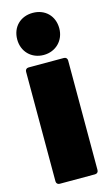

<svg xmlns="http://www.w3.org/2000/svg" viewBox="-117 -786 473 829"><g transform="rotate(-15 120.0 -371.5)"><path d="M120 -555C174 -555 214 -595 214 -649C214 -705 175 -743 120 -743C65 -743 26 -705 26 -649C26 -595 65 -555 120 -555ZM42 0H200C209 0 215 -6 215 -15V-505C215 -514 209 -520 200 -520H42C33 -520 27 -514 27 -505V-15C27 -6 33 0 42 0Z"/></g></svg>

Font: Barlow Semi Condensed Black
Style: Regular
Weight: 900
Width: 4
Designer: Jeremy Tribby
Foundry: Tribby Type
Version: Version 1.408;PS 001.408;hotconv 1.0.88;makeotf.lib2.5.64775